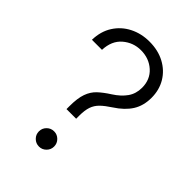

<svg xmlns="http://www.w3.org/2000/svg" viewBox="-218 -833 936 936"><g transform="rotate(45 250.0 -365.5)"><path d="M193.8 -218.3V-238.3Q193.8 -293.5 205.6 -326.4Q217.3 -359.4 240.5 -381.1Q263.7 -402.8 298.3 -424.8Q337.9 -450.2 359.4 -480.7Q380.9 -511.2 380.9 -552.2Q380.9 -608.9 342.3 -643.6Q303.7 -678.2 247.6 -678.2Q194.8 -678.2 154.5 -643.8Q114.3 -609.4 111.8 -544.9H42.5Q43.9 -604 71.5 -647.2Q99.1 -690.4 145.3 -713.9Q191.4 -737.3 247.6 -737.3Q307.1 -737.3 352.3 -713.1Q397.5 -689 422.9 -646.7Q448.2 -604.5 448.2 -550.3Q448.2 -495.6 423.1 -455.8Q397.9 -416 347.2 -383.3Q314.9 -362.3 295.9 -343.8Q276.9 -325.2 268.6 -301Q260.3 -276.9 260.3 -238.3V-218.3ZM228 5.9Q206.1 5.9 190.7 -9.5Q175.3 -24.9 175.3 -46.4Q175.3 -68.4 190.7 -83.7Q206.1 -99.1 228 -99.1Q249.5 -99.1 264.9 -83.7Q280.3 -68.4 280.3 -46.4Q280.3 -24.9 264.9 -9.5Q249.5 5.9 228 5.9Z"/></g></svg>

Font: Inter Light
Style: Regular
Weight: 300
Designer: Rasmus Andersson
Foundry: rsms
Version: Version 4.000;git-a52131595